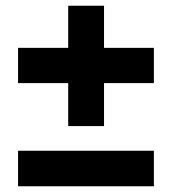

<svg xmlns="http://www.w3.org/2000/svg" viewBox="-20 -649 600 670"><path d="M343 -209H218V-359H43V-482H218V-629H343V-482H517V-359H343ZM517 -123V1H43V-123Z"/></svg>

Font: Rosa Sans Black
Style: Regular
Weight: 900
Designer: Pentagram / MCKL
Foundry: Pentagram / MCKL
Version: Version 1.005;September 16, 2019;FontCreator 11.5.0.2425 64-